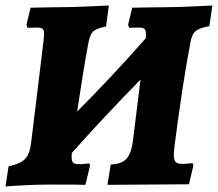

<svg xmlns="http://www.w3.org/2000/svg" viewBox="-23 -670 791 697"><path d="M748 -650 737 -575Q701 -569 687 -557Q673 -545 668 -514Q640 -369 610 -136Q608 -114 608 -108Q608 -89 614.5 -82Q621 -75 637 -75Q652 -75 663.5 -76.5Q675 -78 676 -78L679 -69L663 -1L516 0L367 1L379 -73Q418 -74 436 -93.5Q454 -113 460 -162L487 -381Q348 -239 238 -115L237 -101Q237 -85 242.5 -79.5Q248 -74 262 -74Q278 -74 289 -75.5Q300 -77 301 -77L304 -69L287 1Q287 0 158 0Q117 0 65.5 2.5Q14 5 -3 7L8 -66Q50 -75 67.5 -92.5Q85 -110 90 -152L135 -521Q137 -541 137 -546Q137 -561 131.5 -565.5Q126 -570 111 -570L77 -569L73 -580L88 -642Q101 -642 135 -643Q169 -644 203 -644Q237 -644 295 -646.5Q353 -649 372 -650L362 -574Q326 -567 314 -554.5Q302 -542 296 -504Q281 -424 257 -265Q381 -389 506 -531Q507 -536 507 -545Q507 -560 501.5 -565Q496 -570 481 -570L446 -569L442 -580L457 -642Q472 -642 511.5 -643Q551 -644 590 -644Q619 -644 674.5 -646.5Q730 -649 748 -650Z"/></svg>

Font: Alegreya SC ExtraBold
Style: Italic
Weight: 800
Italic angle: -7°
Designer: Juan Pablo del Peral
Foundry: Huerta Tipografica
Version: Version 2.007; ttfautohint (v1.6)